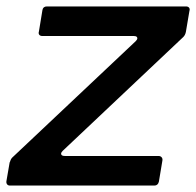

<svg xmlns="http://www.w3.org/2000/svg" viewBox="-34 -577 610 597"><path d="M460 -12Q457 0 446 0H-3Q-9 0 -12 -4Q-15 -8 -14 -14L-4 -72Q-3 -73 -1.5 -78Q0 -83 4 -87L388 -449Q393 -454 393 -458Q393 -465 382 -465H98Q91 -465 88 -469Q85 -473 87 -479L98 -546Q100 -557 112 -557H544Q551 -557 554 -553Q557 -549 555 -543L544 -478Q542 -468 536 -462L161 -108Q156 -103 156 -99Q156 -92 168 -92H459Q465 -92 468.5 -88Q472 -84 471 -78Z"/></svg>

Font: Open Sauce Two Medium Italic
Style: Regular
Weight: 500
Italic angle: -10°
Designer: Alfredo Marco Pradil
Foundry: Creative Sauce Fz LLC
Version: Version 1.477